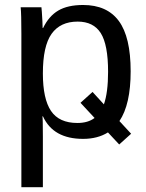

<svg xmlns="http://www.w3.org/2000/svg" viewBox="-20 -558 596 785"><path d="M514.2 -266.6Q514.2 -130.9 468.3 -63L516.1 -11.2L467.3 32.7L421.4 -16.6Q378.9 9.8 319.8 9.8Q197.8 9.8 155.8 -82H153.3Q155.3 -78.6 155.3 1V207.5H67.4V-420.4Q67.4 -502 64.5 -528.3H149.4Q149.9 -526.4 151.1 -509.3Q152.3 -492.2 153.3 -472.4Q154.3 -452.6 154.3 -443.4H156.2Q179.7 -492.2 218.3 -514.9Q256.8 -537.6 319.8 -537.6Q417.5 -537.6 465.8 -472.2Q514.2 -406.7 514.2 -266.6ZM421.9 -264.6Q421.9 -375 392.1 -422.4Q362.3 -469.7 297.4 -469.7Q226.6 -469.7 190.9 -419.7Q155.3 -369.6 155.3 -257.8Q155.3 -153.8 188.5 -104.5Q221.7 -55.2 296.4 -55.2Q339.8 -55.2 366.7 -75.7L309.1 -137.7L358.4 -182.1L404.8 -131.3Q421.9 -179.7 421.9 -264.6Z"/></svg>

Font: Arimo Nerd Font
Style: Regular
Weight: 400
Designer: Steve Matteson
Foundry: Monotype Imaging Inc.
Version: Version 1.33;Nerd Fonts 3.2.1